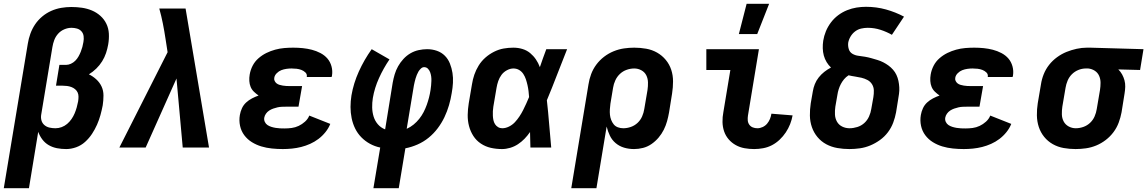

<svg xmlns="http://www.w3.org/2000/svg" viewBox="-33 -780 6065 1015"><path d="M-13 215 114 -549Q118 -575 127.5 -601.5Q137 -628 152.5 -651Q168 -674 190 -692.5Q212 -711 238 -722.5Q264 -734 291 -738.5Q318 -743 344 -743Q373 -743 400.5 -739Q428 -735 453 -724.5Q478 -714 498 -696Q518 -678 529.5 -654Q541 -630 542.5 -602Q544 -574 539 -545Q535 -522 527.5 -499.5Q520 -477 507 -456Q494 -435 476 -417.5Q458 -400 437 -387Q458 -377 476 -360.5Q494 -344 504 -322.5Q514 -301 514 -275Q514 -249 510 -223Q505 -197 498 -171.5Q491 -146 480 -121Q469 -96 453.5 -72.5Q438 -49 417 -30Q396 -11 369.5 -1.5Q343 8 317 8Q292 8 268.5 3.5Q245 -1 225 -12.5Q205 -24 191 -42.5Q177 -61 169 -83L120 215ZM260 -102Q277 -102 293 -108Q309 -114 322 -125Q335 -136 345 -150.5Q355 -165 361.5 -180.5Q368 -196 372.5 -212Q377 -228 380 -244Q382 -257 382 -269Q382 -281 377.5 -291Q373 -301 364 -308.5Q355 -316 344 -320Q333 -324 321.5 -325.5Q310 -327 298 -327H263L281 -437H316Q329 -437 342 -443Q355 -449 365 -459Q375 -469 382 -481.5Q389 -494 394 -506.5Q399 -519 402.5 -532Q406 -545 408 -558Q411 -574 409 -589Q407 -604 397.5 -614.5Q388 -625 374 -629Q360 -633 345 -633Q326 -633 307 -625Q288 -617 274.5 -602Q261 -587 254 -568.5Q247 -550 244 -531L185 -175Q182 -159 186 -144Q190 -129 201.5 -119Q213 -109 228.5 -105.5Q244 -102 260 -102Z M737 0H598L853 -504L842 -575Q836 -615 828 -655.5Q820 -696 809 -735H948L961 -658L1072 0H933L900 -365Z M1462 8Q1433 8 1404 5Q1375 2 1348.5 -6Q1322 -14 1298.5 -28.5Q1275 -43 1258.5 -65Q1242 -87 1236 -115Q1230 -143 1235 -172Q1238 -190 1246 -207.5Q1254 -225 1268 -238Q1282 -251 1299.5 -260Q1317 -269 1334 -275Q1321 -284 1309.5 -295Q1298 -306 1292 -320.5Q1286 -335 1285 -352Q1284 -369 1287 -386Q1291 -410 1302.5 -432.5Q1314 -455 1333.5 -472Q1353 -489 1375.5 -500Q1398 -511 1422 -517.5Q1446 -524 1470 -526Q1494 -528 1517 -528Q1543 -528 1567.5 -525.5Q1592 -523 1615.5 -517Q1639 -511 1661 -499.5Q1683 -488 1698 -470.5Q1713 -453 1719.5 -429Q1726 -405 1722 -380L1720 -373H1588L1589 -374Q1591 -388 1581.5 -397Q1572 -406 1560 -410.5Q1548 -415 1535 -416.5Q1522 -418 1508 -418Q1495 -418 1481 -416Q1467 -414 1454 -409Q1441 -404 1430 -393Q1419 -382 1417 -369Q1415 -360 1419 -352Q1423 -344 1429.5 -339Q1436 -334 1444.5 -331.5Q1453 -329 1462 -327.5Q1471 -326 1480 -325.5Q1489 -325 1498 -325H1564L1545 -216H1479Q1468 -216 1456.5 -215.5Q1445 -215 1434 -212.5Q1423 -210 1411.5 -206Q1400 -202 1390 -195.5Q1380 -189 1373 -179Q1366 -169 1364 -158Q1362 -146 1367 -135.5Q1372 -125 1381 -119Q1390 -113 1401 -109.5Q1412 -106 1424 -104Q1436 -102 1447.5 -101.5Q1459 -101 1471 -101Q1490 -101 1509 -103.5Q1528 -106 1546 -114.5Q1564 -123 1579.5 -137Q1595 -151 1602 -169L1713 -125Q1704 -102 1687.5 -81.5Q1671 -61 1650.5 -45.5Q1630 -30 1606.5 -19.5Q1583 -9 1559 -3Q1535 3 1510.5 5.5Q1486 8 1462 8Z M1941 215 1977 0Q1948 -6 1922.5 -20Q1897 -34 1877 -54.5Q1857 -75 1844.5 -100.5Q1832 -126 1826 -155Q1820 -184 1820 -214.5Q1820 -245 1825 -276Q1836 -340 1864 -402Q1892 -464 1932 -520L2026 -466Q1994 -419 1970.5 -367Q1947 -315 1938 -262Q1934 -237 1934.5 -212Q1935 -187 1942 -164Q1949 -141 1964.5 -123Q1980 -105 2003 -96L2043 -343Q2047 -365 2053.5 -387Q2060 -409 2071.5 -429.5Q2083 -450 2099.5 -468Q2116 -486 2136.5 -498Q2157 -510 2180 -515Q2203 -520 2225 -520Q2252 -520 2276.5 -511.5Q2301 -503 2318.5 -485.5Q2336 -468 2345.5 -444Q2355 -420 2359 -394.5Q2363 -369 2361.5 -342Q2360 -315 2355 -288Q2350 -256 2340.5 -223.5Q2331 -191 2316.5 -160.5Q2302 -130 2281 -102Q2260 -74 2233 -52Q2206 -30 2174 -16Q2142 -2 2110 4L2075 215ZM2117 -99Q2137 -108 2153.5 -121.5Q2170 -135 2183.5 -152Q2197 -169 2206.5 -187.5Q2216 -206 2223 -225.5Q2230 -245 2235 -264.5Q2240 -284 2243 -304Q2245 -316 2246 -328Q2247 -340 2247.5 -352Q2248 -364 2246.5 -375.5Q2245 -387 2241 -398Q2237 -409 2229 -417Q2221 -425 2209 -425Q2200 -425 2192 -417.5Q2184 -410 2179 -401.5Q2174 -393 2170.5 -384Q2167 -375 2164 -365.5Q2161 -356 2159 -346.5Q2157 -337 2155 -328Z M2621 8Q2590 8 2561.5 1.5Q2533 -5 2509 -21Q2485 -37 2469.5 -61Q2454 -85 2446.5 -113.5Q2439 -142 2439.5 -172.5Q2440 -203 2445 -234L2462 -334Q2466 -360 2474.5 -385Q2483 -410 2497.5 -433.5Q2512 -457 2533 -475.5Q2554 -494 2579 -506.5Q2604 -519 2629.5 -523.5Q2655 -528 2681 -528Q2706 -528 2729 -521Q2752 -514 2769.5 -499.5Q2787 -485 2800 -466Q2813 -447 2821 -425Q2829 -449 2837.5 -472.5Q2846 -496 2855 -520H2965Q2938 -453 2912 -385Q2886 -317 2858 -250Q2865 -188 2870 -125Q2875 -62 2881 0H2771Q2770 -20 2770 -40.5Q2770 -61 2769 -82Q2756 -63 2740 -46.5Q2724 -30 2705 -17.5Q2686 -5 2664 1.5Q2642 8 2621 8ZM2622 -102Q2640 -102 2658 -111Q2676 -120 2689 -134Q2702 -148 2713 -164.5Q2724 -181 2732.5 -198Q2741 -215 2749 -232.5Q2757 -250 2764 -267Q2763 -283 2761 -299Q2759 -315 2755.5 -330.5Q2752 -346 2747 -361Q2742 -376 2733.5 -389Q2725 -402 2711.5 -410Q2698 -418 2681 -418Q2664 -418 2646.5 -408.5Q2629 -399 2618 -384Q2607 -369 2601 -351.5Q2595 -334 2592 -316L2575 -216Q2573 -204 2572.5 -192Q2572 -180 2572.5 -168Q2573 -156 2575.5 -144.5Q2578 -133 2584 -123.5Q2590 -114 2600 -108Q2610 -102 2622 -102Z M2987 215 3078 -334Q3082 -361 3092 -388Q3102 -415 3119.5 -438.5Q3137 -462 3160.5 -480Q3184 -498 3211 -509Q3238 -520 3265.5 -524Q3293 -528 3320 -528Q3352 -528 3383 -522.5Q3414 -517 3440.5 -502Q3467 -487 3486.5 -463.5Q3506 -440 3515.5 -411Q3525 -382 3525 -350Q3525 -318 3520 -286L3504 -186Q3500 -163 3493.5 -139.5Q3487 -116 3476 -94Q3465 -72 3448.5 -52.5Q3432 -33 3411 -18.5Q3390 -4 3366 2Q3342 8 3319 8Q3291 8 3266 0.5Q3241 -7 3221.5 -23.5Q3202 -40 3191 -63Q3180 -86 3174 -111L3120 215ZM3262 -102Q3282 -102 3302 -109Q3322 -116 3337.5 -130.5Q3353 -145 3361.5 -164.5Q3370 -184 3373 -204L3390 -304Q3393 -324 3392.5 -344.5Q3392 -365 3383.5 -382Q3375 -399 3357.5 -408.5Q3340 -418 3320 -418Q3300 -418 3280 -411Q3260 -404 3244.5 -389.5Q3229 -375 3220 -355.5Q3211 -336 3208 -316L3194 -232Q3192 -217 3191 -202Q3190 -187 3191.5 -173Q3193 -159 3198 -146Q3203 -133 3211.5 -122.5Q3220 -112 3233.5 -107Q3247 -102 3262 -102Z M3954 8Q3928 8 3903 3.5Q3878 -1 3856.5 -13Q3835 -25 3819 -43.5Q3803 -62 3795 -85.5Q3787 -109 3786.5 -135Q3786 -161 3791 -187L3828 -410H3701V-520H3979L3921 -169Q3919 -156 3920 -143.5Q3921 -131 3928 -121Q3935 -111 3946.5 -106.5Q3958 -102 3971 -102Q3985 -102 3999 -108.5Q4013 -115 4022.5 -126.5Q4032 -138 4037.5 -151.5Q4043 -165 4045 -179L4157 -170Q4153 -147 4144 -124Q4135 -101 4121 -80Q4107 -59 4088.5 -41.5Q4070 -24 4048 -12.5Q4026 -1 4001.5 3.5Q3977 8 3954 8ZM3873 -600 3914 -760H4033L3970 -600Z M4457 8Q4425 8 4393.5 2.5Q4362 -3 4335 -17.5Q4308 -32 4288.5 -55.5Q4269 -79 4259 -108Q4249 -137 4248.5 -169Q4248 -201 4253 -234L4264 -297Q4267 -316 4274.5 -335Q4282 -354 4295 -370.5Q4308 -387 4324.5 -400Q4341 -413 4360 -423Q4347 -435 4337 -451.5Q4327 -468 4322 -486.5Q4317 -505 4316.5 -525Q4316 -545 4319 -565Q4323 -590 4333 -614.5Q4343 -639 4359.5 -661Q4376 -683 4398 -699.5Q4420 -716 4445 -726Q4470 -736 4495 -740Q4520 -744 4545 -744Q4600 -744 4650.5 -730Q4701 -716 4746 -692L4682 -596Q4654 -612 4621.5 -622.5Q4589 -633 4554 -633Q4537 -633 4519.5 -629Q4502 -625 4487.5 -614Q4473 -603 4463.5 -587Q4454 -571 4451 -554Q4449 -537 4454 -520.5Q4459 -504 4473.5 -495.5Q4488 -487 4505.5 -485Q4523 -483 4540 -480Q4557 -477 4573 -472.5Q4589 -468 4605.5 -463Q4622 -458 4636.5 -450.5Q4651 -443 4664 -433.5Q4677 -424 4688 -411.5Q4699 -399 4706 -384Q4713 -369 4716.5 -352.5Q4720 -336 4721 -318.5Q4722 -301 4719.5 -283.5Q4717 -266 4714 -248L4704 -186Q4699 -159 4689 -132Q4679 -105 4661 -81Q4643 -57 4618.5 -39.5Q4594 -22 4567.5 -11Q4541 0 4513 4Q4485 8 4457 8ZM4458 -102Q4478 -102 4499 -108.5Q4520 -115 4536 -129.5Q4552 -144 4561 -164Q4570 -184 4573 -204L4584 -266Q4587 -284 4586.5 -302Q4586 -320 4577 -334.5Q4568 -349 4553 -357Q4538 -365 4521 -369Q4504 -373 4486.5 -375.5Q4469 -378 4453 -382Q4439 -373 4429 -361Q4419 -349 4412 -335.5Q4405 -322 4400.5 -307.5Q4396 -293 4394 -279L4383 -216Q4380 -195 4381 -174.5Q4382 -154 4391.5 -137Q4401 -120 4419 -111Q4437 -102 4458 -102Z M5062 8Q5033 8 5004 5Q4975 2 4948.5 -6Q4922 -14 4898.5 -28.5Q4875 -43 4858.5 -65Q4842 -87 4836 -115Q4830 -143 4835 -172Q4838 -190 4846 -207.5Q4854 -225 4868 -238Q4882 -251 4899.5 -260Q4917 -269 4934 -275Q4921 -284 4909.5 -295Q4898 -306 4892 -320.5Q4886 -335 4885 -352Q4884 -369 4887 -386Q4891 -410 4902.5 -432.5Q4914 -455 4933.5 -472Q4953 -489 4975.5 -500Q4998 -511 5022 -517.5Q5046 -524 5070 -526Q5094 -528 5117 -528Q5143 -528 5167.5 -525.5Q5192 -523 5215.5 -517Q5239 -511 5261 -499.5Q5283 -488 5298 -470.5Q5313 -453 5319.5 -429Q5326 -405 5322 -380L5320 -373H5188L5189 -374Q5191 -388 5181.5 -397Q5172 -406 5160 -410.5Q5148 -415 5135 -416.5Q5122 -418 5108 -418Q5095 -418 5081 -416Q5067 -414 5054 -409Q5041 -404 5030 -393Q5019 -382 5017 -369Q5015 -360 5019 -352Q5023 -344 5029.5 -339Q5036 -334 5044.5 -331.5Q5053 -329 5062 -327.5Q5071 -326 5080 -325.5Q5089 -325 5098 -325H5164L5145 -216H5079Q5068 -216 5056.5 -215.5Q5045 -215 5034 -212.5Q5023 -210 5011.5 -206Q5000 -202 4990 -195.5Q4980 -189 4973 -179Q4966 -169 4964 -158Q4962 -146 4967 -135.5Q4972 -125 4981 -119Q4990 -113 5001 -109.5Q5012 -106 5024 -104Q5036 -102 5047.5 -101.5Q5059 -101 5071 -101Q5090 -101 5109 -103.5Q5128 -106 5146 -114.5Q5164 -123 5179.5 -137Q5195 -151 5202 -169L5313 -125Q5304 -102 5287.5 -81.5Q5271 -61 5250.5 -45.5Q5230 -30 5206.5 -19.5Q5183 -9 5159 -3Q5135 3 5110.5 5.5Q5086 8 5062 8Z M5653 8Q5621 8 5590 2.5Q5559 -3 5532.5 -18Q5506 -33 5487 -56.5Q5468 -80 5458.5 -109Q5449 -138 5448.5 -170Q5448 -202 5453 -234L5470 -334Q5474 -361 5484.5 -387.5Q5495 -414 5513 -437Q5531 -460 5555 -477.5Q5579 -495 5605 -505.5Q5631 -516 5658.5 -522Q5686 -528 5713 -528H5731L6012 -520L5994 -410L5879 -413Q5891 -401 5899 -386.5Q5907 -372 5911.5 -355.5Q5916 -339 5915.5 -321.5Q5915 -304 5912 -286L5896 -186Q5891 -159 5881 -132Q5871 -105 5853.5 -81.5Q5836 -58 5812.5 -40Q5789 -22 5762.5 -11Q5736 0 5708 4Q5680 8 5653 8ZM5654 -102Q5674 -102 5694 -109Q5714 -116 5729.5 -130.5Q5745 -145 5753.5 -164.5Q5762 -184 5765 -204L5782 -304Q5785 -323 5785 -342.5Q5785 -362 5777.5 -379Q5770 -396 5754.5 -406Q5739 -416 5720 -418H5707Q5687 -418 5667.5 -410Q5648 -402 5633.5 -387.5Q5619 -373 5611 -354Q5603 -335 5600 -316L5583 -216Q5580 -196 5580.5 -175.5Q5581 -155 5590 -138Q5599 -121 5616.5 -111.5Q5634 -102 5654 -102Z"/></svg>

Font: Iosevka Extrabold Extended
Style: Italic
Weight: 800
Width: 7
Italic angle: -9°
Monospace: yes
Designer: Belleve Invis
Foundry: Belleve Invis
Version: Version 32.5.0; ttfautohint (v1.8.4)